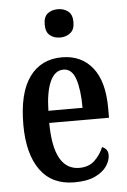

<svg xmlns="http://www.w3.org/2000/svg" viewBox="-54 -801 564 851"><g transform="rotate(-5 227.5 -375.5)"><path d="M243 10Q143 10 91 -62Q39 -134 39 -264Q39 -405 90.5 -476Q142 -547 235 -547Q321 -547 370.5 -485.5Q420 -424 420 -305V-262H154Q155 -154 184.5 -103Q214 -52 270 -52Q312 -52 338 -76.5Q364 -101 378 -135Q389 -131 396.5 -122Q404 -113 404 -97Q404 -74 387.5 -49Q371 -24 335.5 -7Q300 10 243 10ZM307 -316Q307 -396 291 -444Q275 -492 237 -492Q199 -492 178 -446.5Q157 -401 155 -316ZM236 -635Q208 -635 190 -650Q172 -665 172 -698Q172 -732 190 -746.5Q208 -761 236 -761Q262 -761 281 -746.5Q300 -732 300 -698Q300 -665 281 -650Q262 -635 236 -635Z"/></g></svg>

Font: Noto Serif Thai ExtraCondensed SemiBold
Style: Regular
Weight: 600
Width: 2
Designer: Monotype Design Team
Foundry: Monotype Imaging Inc.
Version: Version 2.001; ttfautohint (v1.8.4.7-5d5b)